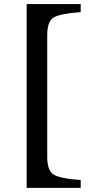

<svg xmlns="http://www.w3.org/2000/svg" viewBox="-20 -723 449 935"><path d="M109.9 191.9V-703.1H373V-664.1Q269 -656.2 239.5 -636.7Q210 -617.2 210 -551.8V41Q210 106 239.5 126Q269 146 373 153.8V191.9Z"/></svg>

Font: Linux Biolinum O
Style: Bold
Weight: 700
Designer: Philipp H. Poll
Foundry: Philipp H. Poll
Version: Version 1.3.2